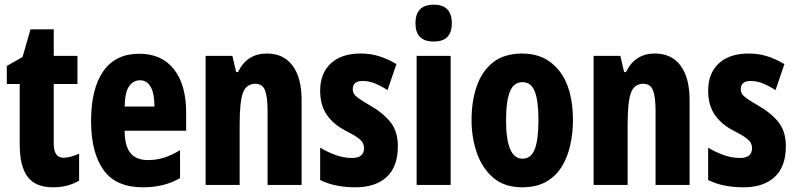

<svg xmlns="http://www.w3.org/2000/svg" viewBox="-20 -788 3394 818"><path d="M251 -116Q265 -116 281.5 -120.5Q298 -125 317 -133V-18Q292 -4 265 3Q238 10 206 10Q131 10 97.5 -35Q64 -80 64 -172V-430H9V-507L76 -545L110 -663H209V-550H310V-430H209V-175Q209 -116 251 -116Z M573 -559Q669 -559 721 -493Q773 -427 773 -310V-231H511Q511 -167 535.5 -136.5Q560 -106 610 -106Q646 -106 678 -116Q710 -126 747 -148V-29Q712 -9 673 0.5Q634 10 589 10Q473 10 420.5 -64.5Q368 -139 368 -272Q368 -410 420 -484.5Q472 -559 573 -559ZM577 -446Q548 -446 530 -420.5Q512 -395 511 -334H638Q638 -390 622 -418Q606 -446 577 -446Z M1117 -560Q1188 -560 1226.5 -508.5Q1265 -457 1265 -361V0H1120V-316Q1120 -373 1109.5 -402Q1099 -431 1068 -431Q1029 -431 1015 -392.5Q1001 -354 1001 -258V0H856V-550H970L986 -481H994Q1032 -560 1117 -560Z M1675 -165Q1675 -78 1627.5 -34Q1580 10 1494 10Q1454 10 1416.5 3Q1379 -4 1344 -21V-159Q1373 -141 1408.5 -128Q1444 -115 1480 -115Q1531 -115 1531 -157Q1531 -168 1526 -178.5Q1521 -189 1503 -202Q1485 -215 1449 -233Q1398 -260 1371 -301Q1344 -342 1344 -401Q1344 -476 1389.5 -518Q1435 -560 1517 -560Q1558 -560 1595 -548.5Q1632 -537 1669 -515L1631 -404Q1607 -420 1580 -431.5Q1553 -443 1525 -443Q1483 -443 1483 -408Q1483 -396 1488.5 -387.5Q1494 -379 1511 -367Q1528 -355 1563 -335Q1613 -306 1644 -267Q1675 -228 1675 -165Z M1828 -768Q1905 -768 1905 -689Q1905 -611 1828 -611Q1750 -611 1750 -689Q1750 -768 1828 -768ZM1900 -550V0H1755V-550Z M2421 -276Q2421 -221 2409.5 -169.5Q2398 -118 2373 -77.5Q2348 -37 2306.5 -13.5Q2265 10 2204 10Q2130 10 2082.5 -30Q2035 -70 2012 -135.5Q1989 -201 1989 -276Q1989 -358 2011.5 -422Q2034 -486 2081.5 -523Q2129 -560 2206 -560Q2304 -560 2362.5 -486.5Q2421 -413 2421 -276ZM2136 -275Q2136 -112 2206 -112Q2243 -112 2258.5 -153Q2274 -194 2274 -276Q2274 -358 2258.5 -398Q2243 -438 2206 -438Q2169 -438 2152.5 -398Q2136 -358 2136 -275Z M2770 -560Q2841 -560 2879.5 -508.5Q2918 -457 2918 -361V0H2773V-316Q2773 -373 2762.5 -402Q2752 -431 2721 -431Q2682 -431 2668 -392.5Q2654 -354 2654 -258V0H2509V-550H2623L2639 -481H2647Q2685 -560 2770 -560Z M3328 -165Q3328 -78 3280.5 -34Q3233 10 3147 10Q3107 10 3069.5 3Q3032 -4 2997 -21V-159Q3026 -141 3061.5 -128Q3097 -115 3133 -115Q3184 -115 3184 -157Q3184 -168 3179 -178.5Q3174 -189 3156 -202Q3138 -215 3102 -233Q3051 -260 3024 -301Q2997 -342 2997 -401Q2997 -476 3042.5 -518Q3088 -560 3170 -560Q3211 -560 3248 -548.5Q3285 -537 3322 -515L3284 -404Q3260 -420 3233 -431.5Q3206 -443 3178 -443Q3136 -443 3136 -408Q3136 -396 3141.5 -387.5Q3147 -379 3164 -367Q3181 -355 3216 -335Q3266 -306 3297 -267Q3328 -228 3328 -165Z"/></svg>

Font: Noto Sans Hebrew ExtraCondensed ExtraBold
Style: Regular
Weight: 800
Width: 2
Designer: Monotype Design Team
Foundry: Monotype Imaging Inc.
Version: Version 2.004; ttfautohint (v1.8.4.7-5d5b)